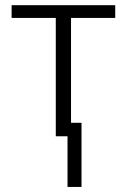

<svg xmlns="http://www.w3.org/2000/svg" viewBox="-20 -533 491 751"><path d="M244.1 -52.7H298.8V198.2H244.1ZM25.4 -462.9V-512.7H430.7V-462.9H257.8V0H198.2V-462.9Z"/></svg>

Font: Gothic A1 Light
Style: Regular
Weight: 300
Version: Version 2.50